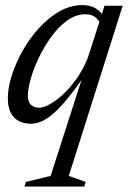

<svg xmlns="http://www.w3.org/2000/svg" viewBox="-20 -464 489 734"><path d="M173.5 208.5 302 -190.5H313.5Q274 -131.5 242.8 -92.8Q211.5 -54 186 -31.8Q160.5 -9.5 139.5 -0.2Q118.5 9 99 9Q72.5 9 52.2 -1.2Q32 -11.5 21 -33Q10 -54.5 10 -89Q10 -128.5 25.2 -176.2Q40.5 -224 67.2 -271.2Q94 -318.5 130 -357.8Q166 -397 208 -420.8Q250 -444.5 295 -444.5Q324.5 -444.5 344.8 -432.5Q365 -420.5 380.5 -396.5L364 -371.5Q358 -388.5 343.5 -399Q329 -409.5 306.5 -409.5Q270.5 -409.5 237.8 -386.2Q205 -363 177.5 -325.5Q150 -288 129.5 -245.5Q109 -203 97.8 -163.8Q86.5 -124.5 86.5 -97.5Q86.5 -74 98.8 -63Q111 -52 130 -52Q146.5 -52 170.5 -65.5Q194.5 -79 221.2 -103.5Q248 -128 272.5 -162.8Q297 -197.5 314.5 -239.5L366 -399.5L379.5 -442H449L243 208.5L307.5 231.5L302.5 249H73.5L79 231.5Z"/></svg>

Font: Newsreader 28pt
Style: Italic
Weight: 400
Italic angle: -17°
Version: Version 1.003